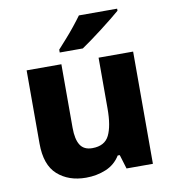

<svg xmlns="http://www.w3.org/2000/svg" viewBox="-86 -840 830 925"><g transform="rotate(-10 329.5 -378.0)"><path d="M589 -549V0H460L439 -69H429Q403 -27 358 -8.5Q313 10 261 10Q176 10 122 -38Q68 -86 68 -191V-549H238V-238Q238 -182 256 -153.5Q274 -125 315 -125Q376 -125 398 -170Q420 -215 420 -300V-549ZM549 -756Q533 -742 508 -722Q483 -702 454.5 -680Q426 -658 399 -638.5Q372 -619 353 -606H240V-620Q256 -638 279 -663.5Q302 -689 324 -716.5Q346 -744 362 -766H549Z"/></g></svg>

Font: Noto Sans Lao Looped ExtraBold
Style: Regular
Weight: 800
Designer: Mark Frömberg, Ben Mitchell
Foundry: The Fontpad Ltd
Version: Version 1.002; ttfautohint (v1.8.4.7-5d5b)